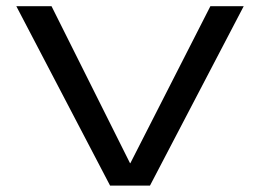

<svg xmlns="http://www.w3.org/2000/svg" viewBox="-20 -582 815 602"><path d="M31.2 -562.5H141.6L387.7 -70.3H388.7L639.6 -562.5H744.1L450.2 0H325.2Z"/></svg>

Font: Michroma+
Style: Regular
Weight: 400
Designer: beogot
Foundry: beogot
Version: Version